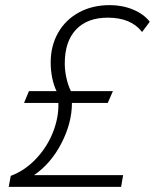

<svg xmlns="http://www.w3.org/2000/svg" viewBox="-20 -730 605 750"><path d="M22 -43Q78 -64 121.5 -110.5Q165 -157 187.5 -215Q210 -273 208 -328H74L93 -374H201Q190 -396 184 -425.5Q178 -455 178 -486Q178 -551 207 -602Q236 -653 288.5 -681.5Q341 -710 409 -710Q458 -710 500 -692.5Q542 -675 565 -645L535 -605Q492 -661 401 -661Q321 -661 277 -614.5Q233 -568 233 -482Q233 -454 239.5 -425Q246 -396 257 -374H421L401 -328H261Q261 -250 220 -170.5Q179 -91 113 -46H461L453 0H14Z"/></svg>

Font: Niramit ExtraLight
Style: Italic
Weight: 200
Italic angle: -10°
Designer: Katatrad Aksorn Co.,Ltd.
Foundry: Cadson Demak Co.,Ltd.
Version: Version 1.000; ttfautohint (v1.6)